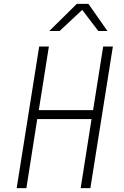

<svg xmlns="http://www.w3.org/2000/svg" viewBox="-20 -970 640 990"><path d="M66 0 182 -730H232L180 -402H460L512 -730H562L446 0H396L452 -356H172L116 0ZM234 -810 376 -950H436L534 -810H487L404 -919L287 -810Z"/></svg>

Font: NKDuy Mono Thin
Style: Italic
Weight: 100
Italic angle: -9°
Monospace: yes
Designer: NKDuy
Foundry: NKDuy
Version: Version 2.251; ttfautohint (v1.8.4.7-5d5b)